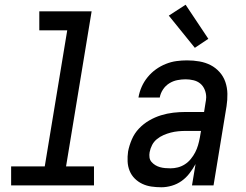

<svg xmlns="http://www.w3.org/2000/svg" viewBox="-20 -783 1040 811"><path d="M377 0H27V-80H169L264 -655H146V-735H367L259 -80H377Z M662 8Q640 8 619.5 5Q599 2 581 -6.5Q563 -15 549 -29Q535 -43 527.5 -61.5Q520 -80 519 -101Q518 -122 521 -143Q526 -169 537 -194.5Q548 -220 567 -240Q586 -260 610 -274Q634 -288 660 -296Q686 -304 712 -307Q738 -310 764 -310H842L848 -348Q849 -354 850 -360Q851 -366 851 -372Q851 -389 844.5 -404.5Q838 -420 826 -430Q814 -440 797.5 -444Q781 -448 764 -448Q747 -448 729 -444.5Q711 -441 695 -431Q679 -421 668.5 -405Q658 -389 655 -372V-371H565V-372Q569 -395 578.5 -416.5Q588 -438 603.5 -457Q619 -476 638.5 -490Q658 -504 680.5 -513Q703 -522 725.5 -525Q748 -528 770 -528Q797 -528 822.5 -523.5Q848 -519 869.5 -508Q891 -497 907.5 -478.5Q924 -460 932 -436.5Q940 -413 940.5 -387Q941 -361 937 -335L882 0H791L806 -90Q795 -70 780.5 -51Q766 -32 747 -18.5Q728 -5 705.5 1.5Q683 8 662 8ZM700 -72Q716 -72 731.5 -76Q747 -80 761 -89Q775 -98 786 -111.5Q797 -125 804.5 -139.5Q812 -154 816.5 -169.5Q821 -185 824 -201L829 -230H764Q749 -230 733 -228.5Q717 -227 701.5 -223Q686 -219 671 -212.5Q656 -206 643 -195.5Q630 -185 622.5 -170.5Q615 -156 612 -140Q610 -129 611.5 -118Q613 -107 620 -99Q627 -91 636 -85.5Q645 -80 655.5 -77Q666 -74 677.5 -73Q689 -72 700 -72ZM803 -581 693 -717 764 -763 860 -619Z"/></svg>

Font: Iosevka Term Curly Md Obl
Style: Regular
Weight: 500
Italic angle: -9°
Designer: Belleve Invis
Foundry: Belleve Invis
Version: Version 32.3.0